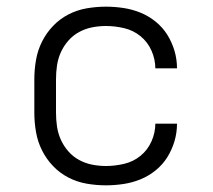

<svg xmlns="http://www.w3.org/2000/svg" viewBox="-20 -548 640 576"><path d="M298 8Q269 8 240 3Q211 -2 185 -15.5Q159 -29 139 -50Q119 -71 106 -97Q93 -123 88 -152Q83 -181 83 -210V-310Q83 -339 88 -368Q93 -397 106 -423Q119 -449 139 -470Q159 -491 185 -504.5Q211 -518 240 -523Q269 -528 298 -528Q324 -528 350.5 -524Q377 -520 401.5 -510Q426 -500 447 -483Q468 -466 482 -443.5Q496 -421 503.5 -395.5Q511 -370 511 -343Q511 -343 511 -343Q511 -343 511 -343H446Q446 -343 446 -343Q446 -343 446 -343Q446 -370 434.5 -396Q423 -422 401.5 -439.5Q380 -457 352.5 -463.5Q325 -470 298 -470Q277 -470 256.5 -466Q236 -462 217.5 -452Q199 -442 185 -426Q171 -410 162.5 -391Q154 -372 151 -351.5Q148 -331 148 -310V-210Q148 -189 151 -168.5Q154 -148 162.5 -129Q171 -110 185 -94Q199 -78 217.5 -68Q236 -58 256.5 -54Q277 -50 298 -50Q325 -50 352.5 -56.5Q380 -63 401.5 -80.5Q423 -98 434.5 -124Q446 -150 446 -177Q446 -177 446 -177Q446 -177 446 -177H511Q511 -177 511 -177Q511 -177 511 -177Q511 -150 503.5 -124.5Q496 -99 482 -76.5Q468 -54 447 -37Q426 -20 401.5 -10Q377 0 350.5 4Q324 8 298 8Z"/></svg>

Font: Iosevka SS04 Light Extended
Style: Regular
Weight: 300
Width: 7
Monospace: yes
Designer: Belleve Invis
Foundry: Belleve Invis
Version: Version 19.0.0; ttfautohint (v1.8.4)